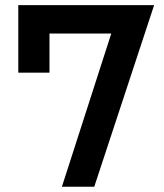

<svg xmlns="http://www.w3.org/2000/svg" viewBox="-20 -713 626 733"><path d="M216.3 0 404.8 -585H168.9V-435.5H49.8V-693.4H568.4L339.8 0Z"/></svg>

Font: Cascadia Code SemiBold
Style: Regular
Weight: 600
Monospace: yes
Designer: Aaron Bell
Foundry: Saja Typeworks
Version: Version 2404.023; ttfautohint (v1.8.4)